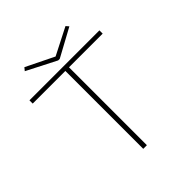

<svg xmlns="http://www.w3.org/2000/svg" viewBox="-209 -907 1044 1044"><g transform="rotate(-45 312.5 -385.5)"><path d="M464 -771 309 -692 148 -771 134 -754 304 -667H316L478 -755ZM291 0H319V-599H578V-624H40V-599H291Z"/></g></svg>

Font: Inconsolata Expanded ExtraLight
Style: Regular
Weight: 200
Width: 7
Monospace: yes
Designer: Raph Levien, Cyreal, Brenton Simpson
Foundry: Raph Levien, Cyreal, Google
Version: Version 3.100